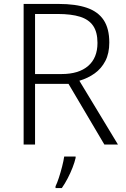

<svg xmlns="http://www.w3.org/2000/svg" viewBox="-20 -734 640 975"><path d="M278 -714Q364 -714 421 -694.5Q478 -675 506.5 -632Q535 -589 535 -518Q535 -463 515 -424.5Q495 -386 461 -361.5Q427 -337 383 -324L579 0H510L328 -308H158V0H100V-714ZM273 -663H158V-358H293Q380 -358 427.5 -399Q475 -440 475 -516Q475 -571 453 -603Q431 -635 386.5 -649Q342 -663 273 -663ZM364 68Q359 90 348.5 117Q338 144 324 171Q310 198 294 221H262V212Q270 196 279 168.5Q288 141 295.5 111.5Q303 82 306 61H364Z"/></svg>

Font: Noto Sans Devanagari Light
Style: Regular
Weight: 300
Version: Version 2.003